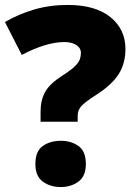

<svg xmlns="http://www.w3.org/2000/svg" viewBox="-20 -744 545 776"><path d="M144 -294Q144 -339 162.5 -372.5Q181 -406 233 -439Q266 -460 282 -475.5Q298 -491 302.5 -504Q307 -517 307 -530Q307 -550 288.5 -562Q270 -574 240 -574Q167 -574 68 -522L0 -655Q55 -687 118 -705.5Q181 -724 254 -724Q365 -724 426 -675Q487 -626 487 -546Q487 -488 460 -445Q433 -402 371 -362Q327 -334 310.5 -317Q294 -300 294 -277V-252H144ZM123 -81Q123 -133 153 -154Q183 -175 226 -175Q267 -175 297 -154Q327 -133 327 -81Q327 -32 297 -10Q267 12 226 12Q183 12 153 -10Q123 -32 123 -81Z"/></svg>

Font: Noto Sans Gujarati UI Black
Style: Regular
Weight: 900
Designer: Jelle Bosma - Monotype Design Team, Universal Thirst
Foundry: Monotype Imaging Inc.
Version: Version 2.106; ttfautohint (v1.8.4.7-5d5b)